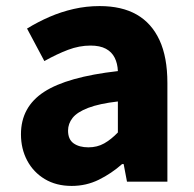

<svg xmlns="http://www.w3.org/2000/svg" viewBox="-20 -598 638 632"><path d="M216 14Q165 14 127.5 -8.5Q90 -31 69.5 -69.5Q49 -108 49 -156Q49 -246 125 -295.5Q201 -345 368 -364Q367 -389 357.5 -408Q348 -427 328.5 -437.5Q309 -448 278 -448Q241 -448 204 -434Q167 -420 126 -397L69 -504Q105 -526 143 -542.5Q181 -559 222.5 -568.5Q264 -578 308 -578Q381 -578 430 -550Q479 -522 505 -466Q531 -410 531 -325V0H398L387 -58H382Q347 -27 305.5 -6.5Q264 14 216 14ZM271 -113Q300 -113 323 -126Q346 -139 368 -162V-264Q307 -257 270.5 -243Q234 -229 219 -210Q204 -191 204 -168Q204 -139 222.5 -126Q241 -113 271 -113Z"/></svg>

Font: Noto Sans TC ExtraBold
Style: Regular
Weight: 800
Designer: Ryoko NISHIZUKA  (kana, bopomofo & ideographs); Paul D. Hunt (Latin, Greek & Cyrillic); Sandoll Communications , Soo-you
Foundry: Adobe
Version: Version 2.004-H2;hotconv 1.0.118;makeotfexe 2.5.65603